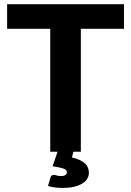

<svg xmlns="http://www.w3.org/2000/svg" viewBox="-20 -746 644 944"><path d="M341 0 333.5 28Q357 33.5 373 41.2Q389 49 398.8 58.5Q408.5 68 412.8 79.5Q417 91 417 103.5Q417 121 407.8 134.8Q398.5 148.5 381.8 158Q365 167.5 341.5 172.8Q318 178 289.5 178Q269 178 251.2 175.8Q233.5 173.5 216 168.5L228.5 126Q231.5 114 244 114Q251 114 259 116.8Q267 119.5 280 119.5Q295 119.5 302 114Q309 108.5 309 101Q309 88.5 292.2 82.8Q275.5 77 238.5 71.5L263 0H227V-604.5H15V-725.5H589.5V-604.5H377.5V0Z"/></svg>

Font: LatoLatin Heavy
Style: Regular
Weight: 800
Designer: Lukasz Dziedzic with Adam Twardoch and Botio Nikoltchev
Foundry: tyPoland Lukasz Dziedzic
Version: Version 2.015; 2015-08-06; http://www.latofonts.com/